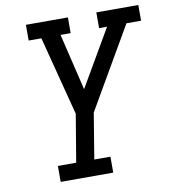

<svg xmlns="http://www.w3.org/2000/svg" viewBox="-82 -806 784 878"><g transform="rotate(-10 309.5 -367.5)"><path d="M129 0V-74H214L251 -295L156 -662H97V-735H292V-662H245L308 -399L461 -662H424V-735H619V-662H551L333 -286L298 -74H373V0Z"/></g></svg>

Font: Iosevka Etoile Oblique
Style: Regular
Weight: 400
Italic angle: -9°
Designer: Belleve Invis
Foundry: Belleve Invis
Version: Version 15.5.2; ttfautohint (v1.8.4)